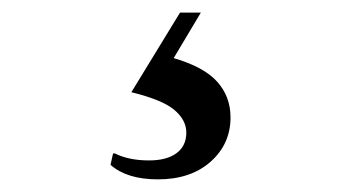

<svg xmlns="http://www.w3.org/2000/svg" viewBox="-20 -44 540 304"><path d="M230 240Q181 240 155 217L159 199H162Q184 210 216 210Q244 210 259.5 198.5Q275 187 275 166Q275 146 256 130Q237 114 188 102L265 -24H298L255 48Q303 62 324 85.5Q345 109 345 142Q345 184 313.5 212Q282 240 230 240Z"/></svg>

Font: Spectral
Style: Bold Italic
Weight: 700
Italic angle: -10°
Designer: Jean-Baptiste Levee
Foundry: Production Type
Version: Version 2.001